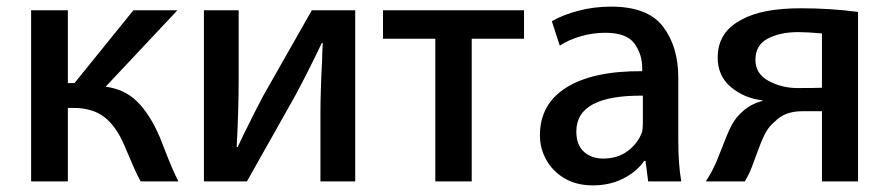

<svg xmlns="http://www.w3.org/2000/svg" viewBox="-20 -520 2684 580"><path d="M205 -269 383 -489H516L299 -258Q356 -251 394.5 -213Q433 -175 463 -105L476 -72Q502 -4 519 28H405Q396 13 383 -17Q370 -47 356 -80Q331 -139 295 -166.5Q259 -194 202 -194H185V28H74V-489H185V-269Z M695 -76H698L718 -118Q757 -197 776 -232L922 -489H1053V28H948V-176Q948 -242 953 -339Q953 -352 955 -390H952Q915 -312 874 -235L726 28H596V-489H701V-286Q701 -189 695 -76Z M1405 -403V28H1295V-403H1137V-489H1563V-403Z M2038 28H1938L1930 -34H1926Q1903 -1 1862.5 19.5Q1822 40 1771 40Q1721 40 1685 18.5Q1649 -3 1630 -37.5Q1611 -72 1611 -111Q1611 -206 1691.5 -256Q1772 -306 1920 -305V-314Q1920 -356 1896.5 -388.5Q1873 -421 1808 -421Q1771 -421 1734.5 -410.5Q1698 -400 1671 -382L1647 -456Q1680 -475 1727 -487.5Q1774 -500 1826 -500Q1937 -500 1983 -439.5Q2029 -379 2029 -285V-96Q2029 -23 2038 28ZM1721 -123Q1721 -82 1744 -61.5Q1767 -41 1802 -41Q1846 -41 1876.5 -64Q1907 -87 1919 -120Q1922 -130 1922 -149V-231Q1721 -233 1721 -123Z M2463 -184H2402Q2350 -184 2320 -152Q2301 -137 2289 -112Q2277 -87 2264 -50L2251 -15Q2243 6 2230 28H2112Q2129 3 2144 -31L2160 -71Q2176 -114 2189 -139.5Q2202 -165 2223 -183Q2248 -206 2283 -215V-217Q2229 -223 2188.5 -256.5Q2148 -290 2148 -346Q2148 -424 2221 -461Q2282 -495 2399 -495Q2489 -495 2572 -484V28H2463ZM2391 -423Q2337 -423 2299.5 -403.5Q2262 -384 2262 -339Q2262 -297 2302 -275.5Q2342 -254 2389 -254Q2443 -254 2463 -255V-419Q2419 -423 2391 -423Z"/></svg>

Font: Gmarket Sans TTF Medium
Style: Regular
Weight: 500
Designer: Creative Director : Sungho Lee; Art Director : Kiwoong Choi; Project Manager : Sori Yang, Jongwook Yoon; Font Designer :
Foundry: Sandoll Inc.
Version: Version 1.000;hotconv 1.0.109;makeotfexe 2.5.65596